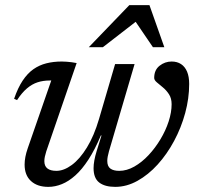

<svg xmlns="http://www.w3.org/2000/svg" viewBox="-20 -719 786 749"><path d="M429 -469H505L405 -128.5Q402 -117.5 400.2 -108.2Q398.5 -99 398.5 -91.5Q398.5 -70 410.8 -61.2Q423 -52.5 445 -52.5Q474.5 -52.5 504 -69.2Q533.5 -86 559.5 -113.8Q585.5 -141.5 606 -175.8Q626.5 -210 638 -245.5Q649.5 -281 649.5 -312.5Q649.5 -335.5 639.2 -351.2Q629 -367 615.5 -378Q602 -389 591.8 -397.8Q581.5 -406.5 581.5 -415Q581.5 -446 602.5 -462.5Q623.5 -479 649.5 -479Q671 -479 686.2 -469Q701.5 -459 709.8 -439.5Q718 -420 718 -391.5Q718 -335.5 702.5 -278.2Q687 -221 659.2 -169.2Q631.5 -117.5 595 -77.2Q558.5 -37 516.2 -13.5Q474 10 429.5 10Q389 10 367 -7Q345 -24 345 -63Q345 -76.5 348 -93.2Q351 -110 357 -129.5L376 -190.5H373.5Q350 -135 325 -96.5Q300 -58 274 -34.8Q248 -11.5 221.5 -0.8Q195 10 168.5 10Q125.5 10 100.8 -12.8Q76 -35.5 76 -77Q76 -105.5 88 -140L180 -405Q178 -405 177 -405Q176 -405 174 -405Q148.5 -405 126.8 -398Q105 -391 85.2 -374.2Q65.5 -357.5 46.5 -328.5L35 -333.5Q49.5 -376 68.2 -404.2Q87 -432.5 110 -448.8Q133 -465 160.8 -472Q188.5 -479 221 -479Q230.5 -479 240.2 -478.2Q250 -477.5 259.8 -476.2Q269.5 -475 279 -473L160.5 -128.5Q157 -117.5 155 -108Q153 -98.5 153 -90.5Q153 -71 165 -61.8Q177 -52.5 200 -52.5Q229 -52.5 260.2 -75.5Q291.5 -98.5 319.2 -143.8Q347 -189 366.5 -255.5ZM326.5 -535 484.5 -699H563L621 -535H576.5L503 -643H521L381.5 -535Z"/></svg>

Font: Newsreader 12pt
Style: Italic
Weight: 400
Italic angle: -17°
Version: Version 1.003